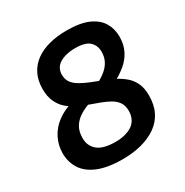

<svg xmlns="http://www.w3.org/2000/svg" viewBox="-166 -845 955 990"><g transform="rotate(-30 312.0 -350.0)"><path d="M285 10Q195 10 138.5 -13.5Q82 -37 56 -78Q30 -119 30 -171Q30 -219 51.5 -261Q73 -303 112.5 -332Q152 -361 201 -374L284 -328Q246 -316 217.5 -297.5Q189 -279 173.5 -252.5Q158 -226 158 -187Q158 -141 191 -113.5Q224 -86 297 -86Q327 -86 352.5 -92.5Q378 -99 396.5 -111.5Q415 -124 425 -144.5Q435 -165 435 -191Q435 -222 421.5 -242Q408 -262 384.5 -275.5Q361 -289 331.5 -300Q302 -311 271 -322Q240 -333 210.5 -347.5Q181 -362 157.5 -383Q134 -404 120 -435Q106 -466 106 -509Q106 -560 125 -598Q144 -636 179 -661Q214 -686 261 -698Q308 -710 364 -710Q445 -710 493.5 -688Q542 -666 563.5 -629Q585 -592 585 -547Q585 -499 566.5 -463Q548 -427 516.5 -401Q485 -375 444 -354L365 -393Q396 -409 418.5 -427.5Q441 -446 453.5 -470Q466 -494 466 -525Q466 -562 441.5 -585.5Q417 -609 357 -609Q327 -609 303 -603Q279 -597 262.5 -586.5Q246 -576 237.5 -560Q229 -544 229 -524Q229 -496 243 -477Q257 -458 281.5 -444Q306 -430 335.5 -418Q365 -406 397 -394Q429 -382 459 -367Q489 -352 513.5 -331Q538 -310 551.5 -280Q565 -250 565 -208Q565 -152 544.5 -111Q524 -70 486 -43.5Q448 -17 397 -3.5Q346 10 285 10Z"/></g></svg>

Font: Georama ExtraCondensed Thin SemiBold
Style: Italic
Weight: 600
Italic angle: -9°
Version: Version 1.001